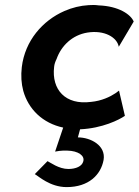

<svg xmlns="http://www.w3.org/2000/svg" viewBox="-20 -515 566 784"><path d="M465 -324 526 -427C514 -456 465 -490 383 -493C369 -495 355 -495 342 -494C308 -492 275 -484 243 -470C154 -431 82 -349 69 -241C65 -206 67 -174 75 -144C96 -69 154 -12 238 6L205 104C211 103 228 99 255 100C300 101 327 121 320 144C315 164 290 175 259 175C220 175 185 148 174 143L122 196C137 204 184 249 252 249C342 249 392 199 403 138C413 79 350 46 298 46L307 13C398 9 467 -26 490 -42L466 -145C462 -142 456 -138 451 -134C430 -120 395 -103 352 -99C247 -85 190 -149 201 -242C202 -253 206 -264 211 -274C230 -328 275 -372 337 -382C406 -393 458 -363 465 -324Z"/></svg>

Font: Bluebird
Style: Obl
Weight: 400
Designer: Jasper
Foundry: Cannot Into Space Fonts
Version: Version 0.98